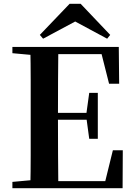

<svg xmlns="http://www.w3.org/2000/svg" viewBox="-20 -987 706 1007"><path d="M403 -967 558 -804 542 -784 334 -896H415L206 -784L189 -804L345 -967ZM45 0V-33L198 -47H213V0ZM139 0Q141 -85 141 -171.5Q141 -258 141 -346V-394Q141 -481 141 -567.5Q141 -654 139 -741H286Q285 -656 284.5 -568Q284 -480 284 -387V-359Q284 -263 284.5 -175Q285 -87 286 0ZM213 0V-37H595L524 -4L572 -199H624L623 0ZM213 -359V-395H459V-359ZM448 -259 433 -370V-391L448 -500H493V-259ZM45 -708V-741H213V-694H198ZM552 -548 504 -738 575 -703H213V-741H603L605 -548Z"/></svg>

Font: Noto Serif TC
Style: Bold
Weight: 700
Designer: Ryoko NISHIZUKA 西塚涼子 (kana & ideographs); Frank Grießhammer (Latin, Greek & Cyrillic); Wenlong ZHANG 张文龙 (bopomofo); San
Foundry: Adobe
Version: Version 2.002-H1;hotconv 1.1.0;makeotfexe 2.6.0